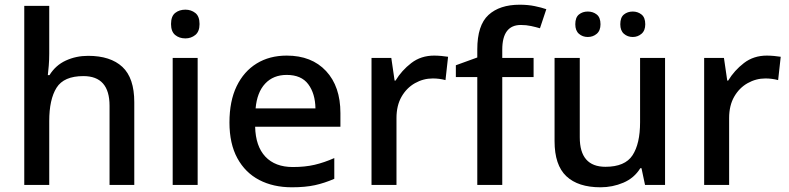

<svg xmlns="http://www.w3.org/2000/svg" viewBox="-20 -785 3351 815"><path d="M189 -557Q189 -531 187 -506.5Q185 -482 183 -466H190Q216 -508 259.5 -528Q303 -548 354 -548Q449 -548 499.5 -501Q550 -454 550 -351V0H445V-336Q445 -462 334 -462Q251 -462 220 -412.5Q189 -363 189 -271V0H83V-760H189Z M767 -744Q791 -744 809 -730Q827 -716 827 -683Q827 -651 809 -636.5Q791 -622 767 -622Q741 -622 723.5 -636.5Q706 -651 706 -683Q706 -716 723.5 -730Q741 -744 767 -744ZM819 -539V0H713V-539Z M1197 -549Q1303 -549 1364 -483.5Q1425 -418 1425 -305V-247H1063Q1065 -164 1106.5 -120Q1148 -76 1223 -76Q1275 -76 1315.5 -85.5Q1356 -95 1399 -114V-26Q1358 -8 1317 1Q1276 10 1219 10Q1140 10 1080.5 -21Q1021 -52 987.5 -113.5Q954 -175 954 -265Q954 -356 984.5 -419Q1015 -482 1069.5 -515.5Q1124 -549 1197 -549ZM1197 -467Q1140 -467 1105.5 -430Q1071 -393 1065 -325H1319Q1318 -388 1288.5 -427.5Q1259 -467 1197 -467Z M1823 -549Q1837 -549 1853.5 -547.5Q1870 -546 1882 -544L1871 -445Q1845 -452 1817 -452Q1777 -452 1741.5 -432Q1706 -412 1684.5 -374.5Q1663 -337 1663 -284V0H1557V-539H1641L1655 -443H1659Q1685 -486 1726 -517.5Q1767 -549 1823 -549Z M2245 -458H2112V0H2006V-458H1915V-508L2006 -541V-575Q2006 -678 2053.5 -721.5Q2101 -765 2186 -765Q2221 -765 2250 -759Q2279 -753 2299 -746L2272 -665Q2255 -670 2234.5 -674.5Q2214 -679 2191 -679Q2112 -679 2112 -574V-539H2245Z M2803 -539V0H2718L2703 -71H2698Q2672 -29 2626 -9.5Q2580 10 2529 10Q2434 10 2384 -37Q2334 -84 2334 -186V-539H2441V-202Q2441 -77 2550 -77Q2633 -77 2665 -126Q2697 -175 2697 -266V-539ZM2422 -682Q2422 -711 2437.5 -723.5Q2453 -736 2475 -736Q2497 -736 2513 -723.5Q2529 -711 2529 -682Q2529 -655 2513 -641.5Q2497 -628 2475 -628Q2453 -628 2437.5 -641.5Q2422 -655 2422 -682ZM2613 -682Q2613 -711 2628.5 -723.5Q2644 -736 2666 -736Q2687 -736 2703 -723.5Q2719 -711 2719 -682Q2719 -655 2703 -641.5Q2687 -628 2666 -628Q2644 -628 2628.5 -641.5Q2613 -655 2613 -682Z M3235 -549Q3249 -549 3265.5 -547.5Q3282 -546 3294 -544L3283 -445Q3257 -452 3229 -452Q3189 -452 3153.5 -432Q3118 -412 3096.5 -374.5Q3075 -337 3075 -284V0H2969V-539H3053L3067 -443H3071Q3097 -486 3138 -517.5Q3179 -549 3235 -549Z"/></svg>

Font: Noto Sans Sinhala Medium
Style: Regular
Weight: 500
Designer: Jelle Bosma - Monotype Design Team
Foundry: Monotype Imaging Inc.
Version: Version 2.006; ttfautohint (v1.8.4.7-5d5b)